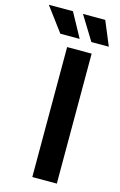

<svg xmlns="http://www.w3.org/2000/svg" viewBox="-216 -944 625 999"><g transform="rotate(15 96.0 -444.0)"><path d="M66 0V-700H198V0ZM14 -758 -83 -888H47L118 -758ZM181 -758 101 -888H221L275 -758Z"/></g></svg>

Font: Space Grotesk
Style: Bold
Weight: 700
Designer: Florian Karsten
Foundry: Florian Karsten
Version: Version 2.000